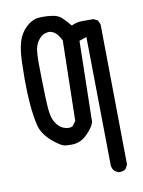

<svg xmlns="http://www.w3.org/2000/svg" viewBox="-87 -711 674 902"><g transform="rotate(-10 250.0 -259.5)"><path d="M411 131H405L386 121Q376 109 374 94L366 -521L331 -509L323 -122Q315 -97 283.5 -66Q252 -35 210 -35Q208 -35 184 -36Q160 -37 117 -75.5Q74 -114 65 -158Q46 -242 46 -375Q46 -399 47.5 -457Q49 -515 60.5 -553.5Q72 -592 99.5 -618.5Q127 -645 158 -649L184 -650Q202 -650 227 -646.5Q252 -643 268.5 -628.5Q285 -614 308 -586Q333 -598 360 -598H413L433 -588L442 -568L450 102L440 121Q429 131 411 131ZM211 -115Q223 -115 230 -120L246 -142L254 -524Q230 -575 195 -575Q188 -575 173.5 -570Q159 -565 144 -544.5Q129 -524 126 -491Q124 -471 124 -440Q124 -418 125 -371.5Q126 -325 127.5 -274.5Q129 -224 134 -194.5Q139 -165 156 -143.5Q173 -122 196 -117Q204 -115 211 -115Z"/></g></svg>

Font: Xiaolai Mono SC
Style: Regular
Weight: 400
Monospace: yes
Designer: LXGW / Nozomi Seto
Version: Version 3.113;September 30, 2024